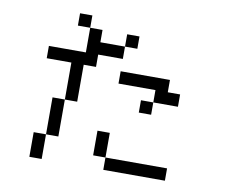

<svg xmlns="http://www.w3.org/2000/svg" viewBox="-81 -854 1161 959"><g transform="rotate(10 500.0 -375.0)"><path d="M812.5 0V-62.5H500V0ZM812.5 -375V-437.5H750V-500H500V-437.5H687.5V-375H625V-312.5H687.5V-375ZM562.5 -625V-687.5H500V-625H375V-687.5H312.5Q312.5 -687.5 312.5 -562.5H125V-500H250V-312.5H187.5V-125H125Q125 -125 125 0H187.5Q187.5 0 187.5 -125H250V-312.5H312.5V-500H375V-562.5H500V-625ZM500 -62.5Q500 -62.5 500 -187.5H437.5Q437.5 -187.5 437.5 -62.5ZM312.5 -687.5V-750H250V-687.5Z"/></g></svg>

Font: Unifont
Style: Regular
Weight: 500
Version: Version 15.1.04